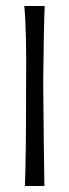

<svg xmlns="http://www.w3.org/2000/svg" viewBox="-20 -620 230 640"><path d="M61 -600H129Q126 -537 124 -349Q124 -339 126 -141L128 0H63Q67 -92 67 -340Q69 -514 61 -600Z"/></svg>

Font: GFS Neohellenic Rg
Style: Regular
Weight: 400
Designer: Takis Katsoulidis and George D. Matthiopoulos
Foundry: Takis Katsoulidis and George D. Matthiopoulos
Version: Version 1.0